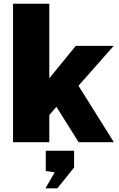

<svg xmlns="http://www.w3.org/2000/svg" viewBox="-20 -763 636 1030"><path d="M591 0H402L282.5 -190L244.5 -146V0H50V-743H244.5V-343L386.5 -517H590L401 -303ZM223.5 247.5 273.5 161.5 225.5 154.5V45.5H377.5V135.5L287.5 247.5Z"/></svg>

Font: Public Sans Black
Style: Regular
Weight: 900
Designer: The Public Sans Project Authors: Dan O. Williams and USWDS (Libre Franklin designed by Pablo Impallari and Rodrigo Fuenz
Version: Version 1.007